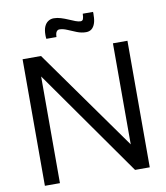

<svg xmlns="http://www.w3.org/2000/svg" viewBox="-97 -989 924 1068"><g transform="rotate(-10 365.5 -454.5)"><path d="M69.3 0V-714.8H173.3L579.6 -144V-714.8H661.6V0H578.6L154.3 -602.5V0ZM443.8 -801.8Q418 -801.8 392.3 -812Q366.7 -822.3 343 -832.5Q319.3 -842.8 299.3 -842.8Q290 -842.8 283.4 -834Q276.9 -825.2 276.4 -803.7H219.2Q218.3 -809.6 218 -815.2Q217.8 -820.8 217.8 -825.7Q217.8 -854 225.6 -872.3Q233.4 -890.6 247.6 -899.9Q261.7 -909.2 279.3 -909.2Q298.8 -909.2 319.3 -902.8Q339.8 -896.5 359.4 -887.9Q378.9 -879.4 395.5 -873Q412.1 -866.7 423.8 -866.7Q434.6 -866.7 438.5 -876.2Q442.4 -885.7 442.9 -906.2H501Q501.5 -901.4 501.5 -896.5Q501.5 -891.6 501 -886.7Q501 -858.9 494.1 -840.1Q487.3 -821.3 474.9 -811.5Q462.4 -801.8 443.8 -801.8Z"/></g></svg>

Font: Pontano Sans Medium
Style: Regular
Weight: 500
Designer: Vernon Adams
Foundry: Vernon Adams
Version: Version 2.001